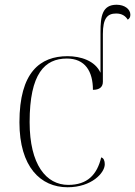

<svg xmlns="http://www.w3.org/2000/svg" viewBox="-20 -780 570 810"><path d="M265 10C367 10 422 -51 422 -87C422 -101 418 -113 407 -116C389 -42 348 0 268 0C175 0 105 -85 105 -265C105 -470 169 -533 262 -533C339 -533 372 -479 372 -401C400 -401 414 -413 414 -435V-636C414 -703 433 -723 470 -723C494 -723 509 -713 519 -697C527 -702 530 -709 530 -718C530 -741 506 -760 472 -760C411 -760 404 -711 404 -645V-473C381 -524 320 -543 265 -543C149 -543 62 -475 62 -264C62 -76 151 10 265 10Z"/></svg>

Font: Noto Serif Display ExtraLight
Style: Regular
Weight: 200
Designer: Monotype Design Team
Foundry: Monotype Imaging Inc.
Version: Version 2.009